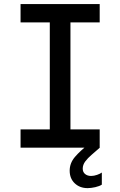

<svg xmlns="http://www.w3.org/2000/svg" viewBox="-20 -740 602 962"><path d="M229.5 0V-719.7H333V0ZM83 0V-91.8H479.5V0ZM83 -627.9V-719.7H479.5V-627.9ZM418.9 202.6Q379.9 202.6 354.5 178.5Q329.1 154.3 329.1 115.2Q329.1 76.7 356 45.7Q382.8 14.6 426.3 -19L480 0Q459 18.6 439.5 35.2Q419.9 51.8 407.2 68.8Q394.5 85.9 394.5 105Q394.5 122.1 406.2 131.8Q418 141.6 436.5 141.6Q450.7 141.6 466.6 136Q482.4 130.4 490.2 124.5V185.1Q478.5 192.9 457.3 197.8Q436 202.6 418.9 202.6Z"/></svg>

Font: Reddit Mono Medium
Style: Regular
Weight: 500
Monospace: yes
Designer: Stephen Hutchings
Foundry: Reddit
Version: Version 1.014